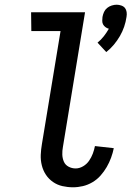

<svg xmlns="http://www.w3.org/2000/svg" viewBox="-20 -787 558 815"><path d="M431 -566 394 -606Q409 -618 421 -633.5Q433 -649 442 -665Q434 -667 427.5 -672Q421 -677 417.5 -683.5Q414 -690 414 -698.5Q414 -707 415 -715Q417 -726 421.5 -736Q426 -746 434.5 -753Q443 -760 454 -763.5Q465 -767 475 -767Q485 -767 495 -763.5Q505 -760 510.5 -753Q516 -746 517.5 -736Q519 -726 517 -715Q514 -694 507 -673.5Q500 -653 489 -634Q478 -615 463.5 -597.5Q449 -580 431 -566ZM290 8Q267 8 245 3Q223 -2 205 -14.5Q187 -27 175 -45Q163 -63 157.5 -85Q152 -107 153 -130Q154 -153 158 -176L237 -655H113L112 -735H341L247 -163Q244 -147 244.5 -131Q245 -115 251 -101Q257 -87 271 -79.5Q285 -72 301 -72Q317 -72 332.5 -81Q348 -90 358 -104.5Q368 -119 374 -135Q380 -151 383 -167L463 -158Q459 -138 451.5 -117.5Q444 -97 433 -78Q422 -59 407 -42Q392 -25 372.5 -13.5Q353 -2 332 3Q311 8 290 8Z"/></svg>

Font: Iosevka Term Curly Medium
Style: Italic
Weight: 500
Italic angle: -9°
Designer: Belleve Invis
Foundry: Belleve Invis
Version: Version 32.3.0